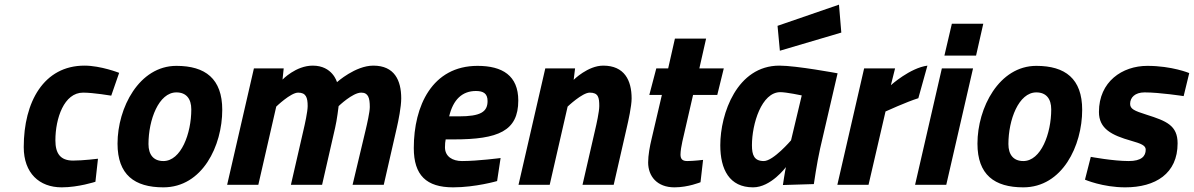

<svg xmlns="http://www.w3.org/2000/svg" viewBox="-20 -794 5130 825"><path d="M343 -512C168 -512 82 -356 82 -162C82 -50 149 11 245 11C317 11 390 -13 390 -13L401 -112C401 -112 337 -104 294 -104C239 -104 218 -135 218 -191C218 -285 255 -396 337 -396C381 -396 458 -383 458 -383L492 -481C492 -481 413 -512 343 -512Z M682 -102C640 -102 618 -129 618 -175C618 -279 662 -397 738 -397C780 -397 802 -370 802 -324C802 -220 758 -102 682 -102ZM738 -511C578 -511 485 -331 485 -177C485 -43 558 11 682 11C850 11 935 -168 935 -322C935 -456 862 -511 738 -511Z M1420 -245C1428 -278 1435 -338 1435 -338C1435 -338 1495 -396 1532 -396C1562 -396 1569 -374 1569 -334C1569 -313 1557 -260 1551 -235L1495 0H1629L1685 -245C1692 -275 1704 -335 1704 -371C1704 -449 1675 -512 1584 -512C1507 -512 1428 -441 1428 -441C1428 -441 1409 -512 1324 -512C1251 -512 1194 -452 1194 -452L1199 -500H1071L956 0H1090L1167 -336C1167 -336 1229 -396 1261 -396C1295 -396 1302 -375 1302 -338C1302 -315 1290 -260 1284 -235L1230 0H1364Z M1910 -294C1927 -366 1966 -403 2025 -403C2057 -403 2075 -392 2075 -360C2075 -313 2045 -294 1951 -294H1910ZM1965 -102C1925 -102 1892 -121 1892 -161C1892 -173 1893 -187 1895 -195H1930C2121 -195 2207 -231 2207 -362C2207 -469 2139 -511 2032 -511C1837 -511 1758 -339 1758 -158C1758 -41 1812 11 1927 11C2023 11 2116 -16 2116 -16L2131 -115C2131 -115 2033 -102 1965 -102Z M2419 -336C2419 -336 2482 -396 2514 -396C2551 -396 2555 -375 2555 -338C2555 -315 2543 -260 2537 -235L2483 0H2617L2673 -245C2680 -275 2694 -338 2694 -371C2694 -449 2663 -512 2572 -512C2506 -512 2445 -451 2445 -451L2451 -500H2323L2208 0H2342Z M3090 -500H2985L3014 -628H2880L2851 -500H2800L2770 -386H2824L2780 -198C2772 -165 2765 -127 2765 -96C2765 -37 2803 11 2878 11C2937 11 2990 -11 2990 -11L3001 -107C3001 -107 2959 -102 2933 -102C2912 -102 2904 -111 2904 -130C2904 -144 2908 -169 2912 -186L2958 -386H3062Z M3595 -654 3585 -774 3321 -683 3331 -576ZM3333 -398C3359 -398 3425 -384 3425 -384L3379 -191C3379 -191 3303 -102 3262 -102C3221 -102 3211 -127 3211 -170C3211 -261 3252 -398 3333 -398ZM3216 11C3293 11 3357 -76 3357 -76C3353 -59 3344 1 3344 1L3477 -3C3477 -3 3490 -94 3504 -156L3579 -479C3579 -479 3402 -512 3329 -512C3147 -512 3075 -306 3075 -170C3075 -66 3114 11 3216 11Z M3712 0 3785 -315C3785 -315 3877 -357 3926 -372L3965 -512C3890 -502 3808 -428 3808 -428L3826 -500H3693L3578 0Z M4174 -555 4205 -692H4070L4038 -555ZM4046 0 4161 -500H4027L3912 0Z M4377 -102C4335 -102 4313 -129 4313 -175C4313 -279 4357 -397 4433 -397C4475 -397 4497 -370 4497 -324C4497 -220 4453 -102 4377 -102ZM4433 -511C4273 -511 4180 -331 4180 -177C4180 -43 4253 11 4377 11C4545 11 4630 -168 4630 -322C4630 -456 4557 -511 4433 -511Z M5090 -480C5090 -480 5016 -511 4910 -511C4802 -511 4702 -443 4702 -313C4702 -241 4756 -213 4841 -189C4883 -177 4903 -169 4903 -151C4903 -123 4885 -102 4830 -102C4763 -102 4667 -120 4667 -120L4642 -22C4642 -22 4718 11 4815 11C4945 11 5040 -48 5040 -178C5040 -255 4992 -274 4907 -301C4853 -318 4836 -326 4836 -348C4836 -375 4857 -397 4898 -397C4963 -397 5066 -381 5066 -381L5090 -480Z"/></svg>

Font: RazerF5
Style: Bold Italic
Weight: 700
Foundry: Razer Inc.
Version: Version 2